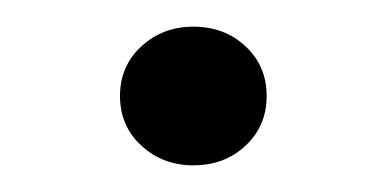

<svg xmlns="http://www.w3.org/2000/svg" viewBox="-20 -109 290 144"><path d="M125 15Q102 15 86 0.2Q70 -14.5 70 -37Q70 -59.5 86 -74.2Q102 -89 125 -89Q148.5 -89 164.2 -74.2Q180 -59.5 180 -37Q180 -14.5 164.2 0.2Q148.5 15 125 15Z"/></svg>

Font: Geologica Thin
Style: Regular
Weight: 100
Designer: Sindre Bremnes, Frode Helland
Foundry: Monokrom Skriftforlag AS
Version: Version 1.010; ttfautohint (v1.8.4.7-5d5b);gftools[0.9.28]